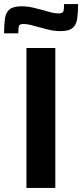

<svg xmlns="http://www.w3.org/2000/svg" viewBox="-48 -924 404 944"><path d="M82 0V-688H224V0ZM-28 -760Q-28 -803 -23.5 -833Q-19 -863 -1 -878Q17 -893 59 -893Q87 -893 114.5 -886.5Q142 -880 168 -873Q188 -867 205.5 -862.5Q223 -858 240 -858Q260 -858 263.5 -868Q267 -878 267 -904H336Q336 -861 331.5 -831.5Q327 -802 309 -786.5Q291 -771 250 -771Q220 -771 193 -777.5Q166 -784 141 -791Q121 -797 102 -801.5Q83 -806 69 -806Q48 -806 45 -796.5Q42 -787 42 -760Z"/></svg>

Font: Saira SemiBold
Style: Regular
Weight: 600
Designer: Hector Gatti with collaboration of the Omnibus-Type team
Foundry: Omnibus-Type
Version: Version 1.100; ttfautohint (v1.8.3)